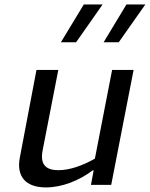

<svg xmlns="http://www.w3.org/2000/svg" viewBox="-20 -826 670 858"><path d="M143 -513.5 68.5 -121C53 -38.5 93.5 11.5 185 11.5C257.5 11.5 333.5 -19 394 -64.5H398.5L386.5 0H477L577 -513.5H481L404 -117C348 -85.5 291.5 -65.5 241 -65.5C188.5 -65.5 157.5 -87.5 170.5 -154L240.5 -513.5ZM252 -637H320L438.5 -806H354.5ZM443 -637H510.5L629.5 -806H545Z"/></svg>

Font: Monaspace Argon
Style: Italic
Weight: 400
Italic angle: -11°
Designer: Riley Cran & the Lettermatic Team
Foundry: Lettermatic
Version: Version 1.101 (Monaspace Argon)